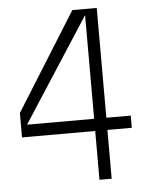

<svg xmlns="http://www.w3.org/2000/svg" viewBox="-51 -742 602 784"><g transform="rotate(-5 250.0 -350.0)"><path d="M325 0H375V-200H475V-250H375V-700H275L25 -300V-200H325ZM50 -250 325 -675V-250Z"/></g></svg>

Font: LS-VG5000 Light
Style: Regular
Weight: 400
Designer: Justin Bihan, 2021
Foundry: Justin Bihan, 2021
Version: Version 1.000;Glyphs 3.1.2 (3151)